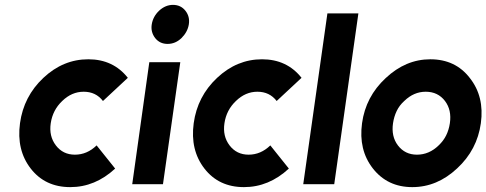

<svg xmlns="http://www.w3.org/2000/svg" viewBox="-20 -755 1994 787"><path d="M342 -512Q239 -512 158 -436Q77 -360 62 -250Q47 -140 106 -64Q165 12 268 12Q370 12 452 -64L376 -159Q337 -121 287 -121Q238 -121 209 -159Q180 -197 188 -250Q196 -304 235 -341Q274 -379 323 -379Q373 -379 402 -341L504 -436Q444 -512 342 -512Z M522 0H648L719 -500H592ZM754 -655Q759 -687 740 -711Q721 -735 689 -735Q658 -735 632 -711Q607 -687 602 -655Q597 -624 616 -599Q635 -575 667 -575Q699 -575 724 -599Q749 -624 754 -655Z M1054 -512Q951 -512 870 -436Q789 -360 774 -250Q759 -140 818 -64Q877 12 980 12Q1082 12 1164 -64L1088 -159Q1049 -121 999 -121Q950 -121 921 -159Q892 -197 900 -250Q908 -304 947 -341Q986 -379 1035 -379Q1085 -379 1114 -341L1216 -436Q1156 -512 1054 -512Z M1322 -700 1223 0H1350L1449 -700Z M1725 -379Q1775 -379 1804 -341Q1832 -304 1824 -250Q1820 -223 1809 -200.5Q1798 -178 1778 -159Q1739 -121 1689 -121Q1640 -121 1611 -159Q1583 -196 1591 -250Q1595 -277 1606 -300Q1617 -323 1637 -341Q1676 -379 1725 -379ZM1744 -512Q1643 -512 1561 -435Q1479 -359 1464 -250Q1449 -141 1508 -65Q1568 12 1670 12Q1772 12 1854 -65Q1936 -141 1951 -250Q1966 -359 1906 -435Q1847 -512 1744 -512Z"/></svg>

Font: Unageo
Style: Bold-Italic
Weight: 700
Designer: Richard Sepsi
Foundry: Richard Sepsi
Version: Version 2.000